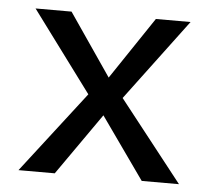

<svg xmlns="http://www.w3.org/2000/svg" viewBox="-42 -535 634 579"><g transform="rotate(5 275.0 -245.0)"><path d="M520 0H407.2L274.9 -187L144 0H34.2L224.1 -246.1L43 -490.2H151.9L280.8 -301.8L407.2 -490.2H512.2L328.1 -244.1Z"/></g></svg>

Font: Code New Roman
Style: Regular
Weight: 400
Monospace: yes
Designer: Sam Radian
Foundry: Code New Roman
Version: Version 2.00 November 29, 2014